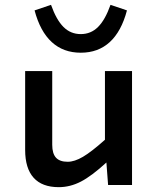

<svg xmlns="http://www.w3.org/2000/svg" viewBox="-20 -765 654 794"><path d="M526 -471V0H427L420 -93Q359 -37 314.5 -14Q270 9 223 9Q154 9 119 -30Q84 -69 84 -145V-471H196V-166Q196 -130 211.5 -113Q227 -96 260 -96Q288 -96 323 -116.5Q358 -137 414 -187V-471ZM314 -624Q356 -624 385.5 -653.5Q415 -683 437 -745L505 -722Q482 -635 434 -591Q386 -547 314 -547Q242 -547 194 -591Q146 -635 123 -722L191 -745Q213 -683 242.5 -653.5Q272 -624 314 -624Z"/></svg>

Font: Intel One Mono Medium
Style: Regular
Weight: 500
Monospace: yes
Designer: Fred Shallcrass
Foundry: Frere-Jones Type LLC
Version: Version 1.400;hotconv 1.1.0;makeotfexe 2.6.0;FJTRelease1.4